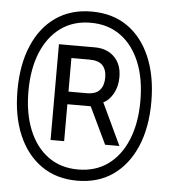

<svg xmlns="http://www.w3.org/2000/svg" viewBox="-51 -745 707 803"><g transform="rotate(5 302.0 -343.0)"><path d="M302 12Q215 12 152 -32Q89 -76 55 -155.5Q21 -235 21 -343Q21 -451 55 -531Q89 -611 152 -654.5Q215 -698 302 -698Q390 -698 452.5 -654.5Q515 -611 549 -531Q583 -451 583 -343Q583 -235 549 -155.5Q515 -76 452.5 -32Q390 12 302 12ZM302 -35Q375 -35 427.5 -73Q480 -111 508.5 -180.5Q537 -250 537 -343Q537 -437 508.5 -506Q480 -575 427.5 -613Q375 -651 302 -651Q229 -651 176.5 -613Q124 -575 95.5 -506Q67 -437 67 -343Q67 -250 95.5 -180.5Q124 -111 176.5 -73Q229 -35 302 -35ZM177 -148V-550H328Q379 -550 410 -519Q441 -488 441 -435Q441 -395 424 -365Q407 -335 383 -324L466 -148H406L332 -303H234V-148ZM234 -356H310Q348 -356 365 -375Q382 -394 382 -428Q382 -461 365 -479Q348 -497 310 -497H234Z"/></g></svg>

Font: Archivo Narrow
Style: Regular
Weight: 400
Designer: Hector Gatti
Foundry: Omnibus-Type
Version: Version 3.002